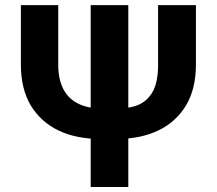

<svg xmlns="http://www.w3.org/2000/svg" viewBox="-20 -748 867 768"><path d="M612.3 -727.5Q650.4 -727.5 763.7 -727.5Q763.7 -668 763.7 -489.3Q763.7 -393.6 724.6 -327.1Q684.6 -260.7 614.3 -226.6Q543 -192.4 449.2 -192.4Q425.8 -192.4 378.9 -192.4Q284.2 -192.4 212.9 -226.6Q142.6 -260.7 102.5 -327.1Q63.5 -393.6 63.5 -489.3Q63.5 -569.3 63.5 -727.5Q100.6 -727.5 212.9 -727.5Q212.9 -668 212.9 -489.3Q212.9 -432.6 232.4 -393.6Q252 -354.5 290 -335Q328.1 -314.5 385.7 -314.5Q408.2 -314.5 454.1 -314.5Q503.9 -314.5 539.1 -331.1Q574.2 -348.6 593.8 -386.7Q612.3 -424.8 612.3 -489.3Q612.3 -569.3 612.3 -727.5ZM493.2 -727.5Q493.2 -545.9 493.2 0Q455.1 0 342.8 0Q342.8 -181.6 342.8 -727.5Q379.9 -727.5 493.2 -727.5Z"/></svg>

Font: DeepSea
Style: Bold
Weight: 700
Designer: Stem
Version: Version 3.019;git-0a5106e0b